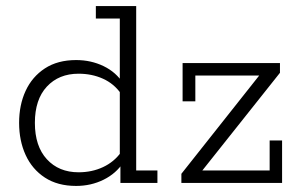

<svg xmlns="http://www.w3.org/2000/svg" viewBox="-20 -603 996 633"><path d="M231 10Q170 10 128 -17.5Q86 -45 64.5 -92Q43 -139 43 -198Q43 -257 64.5 -303.5Q86 -350 128 -377.5Q170 -405 231 -405Q280 -405 321.5 -385Q363 -365 387 -327L375 -332V-542H296V-583H429V-41H499V0H377V-65L387 -68Q363 -31 321.5 -10.5Q280 10 231 10ZM239 -35Q283 -35 319.5 -52Q356 -69 379 -101L375 -74V-319L379 -294Q356 -327 319.5 -343.5Q283 -360 239 -360Q174 -360 134.5 -317.5Q95 -275 95 -198Q95 -121 134.5 -78Q174 -35 239 -35ZM578 0V-30L848 -371L858 -354H624V-269H582V-395H903V-363L632 -22L627 -41H869V-140H910V0Z"/></svg>

Font: Rokkitt SemiBold Light
Style: Regular
Weight: 300
Version: Version 3.103